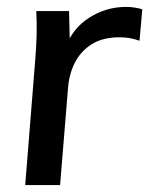

<svg xmlns="http://www.w3.org/2000/svg" viewBox="-20 -536 432 556"><path d="M53 0 82 -362Q85 -397 86 -433Q87 -469 85 -504H180L183 -377L170 -398Q189 -453 238 -484.5Q287 -516 345 -516Q358 -516 370.5 -514Q383 -512 392 -509L384 -418Q370 -423 356.5 -425.5Q343 -428 326 -428Q277 -428 245 -407.5Q213 -387 196.5 -354Q180 -321 177 -281L154 0Z"/></svg>

Font: Muli SemiBold
Style: Italic
Weight: 600
Italic angle: -4.541°
Designer: Vernon Adams
Foundry: Vernon Adams
Version: Version 2.100; ttfautohint (v1.8.1.43-b0c9)